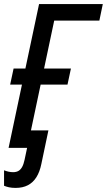

<svg xmlns="http://www.w3.org/2000/svg" viewBox="-24 -734 530 953"><path d="M18.6 0 85 -314H26.4L43.5 -394H102.1L169.9 -713.9H486.3L469.2 -631.8H245.1L194.8 -394H328.1L311 -314H177.7L111.3 0ZM53.2 198.7Q34.7 198.7 20.5 195.6Q6.3 192.4 -3.9 188V111.3Q7.3 115.7 18.8 118.2Q30.3 120.6 41 120.6Q56.6 120.6 67.4 114.5Q78.1 108.4 85.7 95Q93.3 81.5 98.1 58.6L128.9 -86.9H216.3L181.2 80.1Q173.3 119.1 156.7 145.5Q140.1 171.9 114.5 185.3Q88.9 198.7 53.2 198.7Z"/></svg>

Font: Open Sans SemiCondensed Medium
Style: Italic
Weight: 500
Width: 4
Italic angle: -12°
Designer: Monotype Design Team
Foundry: Monotype Imaging Inc.
Version: Version 3.000